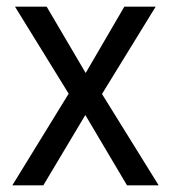

<svg xmlns="http://www.w3.org/2000/svg" viewBox="-20 -556 512 576"><path d="M186 -275 25 -536H120L237 -337L353 -536H447L286 -274L456 0H361L236 -211L110 0H17Z"/></svg>

Font: Noto Sans Gurmukhi UI SemiCondensed
Style: Regular
Weight: 400
Width: 4
Designer: Jelle Bosma - Monotype Design Team
Foundry: Monotype Imaging Inc.
Version: Version 2.004; ttfautohint (v1.8.4.7-5d5b)